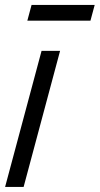

<svg xmlns="http://www.w3.org/2000/svg" viewBox="-37 -742 396 762"><path d="M71.5 -660H322L338.8 -722.5H88.3ZM-16.8 0H56.7L201.4 -540H127.9Z"/></svg>

Font: Manrope
Style: RegularItalic
Weight: 400
Italic angle: -15°
Designer: Mikhail Sharanda
Foundry: Mikhail Sharanda
Version: Version 4.502;hotconv 1.0.109;makeotfexe 2.5.65596